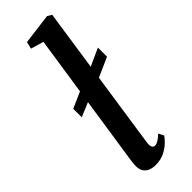

<svg xmlns="http://www.w3.org/2000/svg" viewBox="-273 -840 872 872"><g transform="rotate(-45 162.5 -404.0)"><path d="M49 -381 48.5 -435.5 150 -480.5 197.5 -495.5 324.5 -553V-494.5L195 -437L145 -421.5ZM177 -90Q174.5 -73 179 -63.8Q183.5 -54.5 192.5 -54.5Q201.5 -54.5 212.8 -60.5Q224 -66.5 242 -83.5L255 -57.5Q249.5 -49 234 -33Q218.5 -17 193 -3.5Q167.5 10 132 10Q114 10 98.5 3.8Q83 -2.5 74 -16.2Q65 -30 65.5 -52.5Q65.5 -57 66 -63.8Q66.5 -70.5 67.5 -77.5Q68.5 -84.5 69 -89L168 -746.5L106 -764.5L114.5 -798.5L262.5 -817.5L283 -805Z"/></g></svg>

Font: Merriweather 28pt Medium
Style: Italic
Weight: 500
Italic angle: -7.8°
Version: Version 2.101